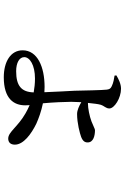

<svg xmlns="http://www.w3.org/2000/svg" viewBox="162 -778 675 1040"><g transform="rotate(90 500.0 -258.5)"><path d="M390 -541C404 -539 429 -535 447 -526C460 -520 464 -514 466 -499C469 -479 471 -367 472 -324C474 -281 478 -221 480 -161L451 -162C344 -162 253 -124 253 -43C253 22 315 59 399 59C517 59 551 3 551 -57L550 -81C566 -74 580 -67 594 -59C668 -17 695 35 731 35C751 35 764 23 764 -1C764 -48 706 -90 651 -117C622 -130 584 -144 540 -153C535 -207 532 -272 532 -306L534 -361C554 -349 578 -338 598 -338C648 -338 703 -353 722 -360C745 -369 752 -380 752 -395C752 -427 715 -435 685 -435C679 -435 664 -426 638 -416C609 -405 566 -397 544 -397H538C541 -426 544 -453 548 -466C555 -487 568 -494 568 -513C568 -540 512 -576 461 -576C435 -576 409 -563 389 -551ZM481 -103C479 -36 445 -8 366 -8C321 -8 290 -25 290 -52C290 -82 333 -110 406 -110C433 -110 458 -107 481 -103Z"/></g></svg>

Font: Noto Serif CJK HK SemiBold
Style: Regular
Weight: 600
Designer: Ryoko NISHIZUKA 西塚涼子 (kana & ideographs); Frank Grießhammer (Latin, Greek & Cyrillic); Wenlong ZHANG 张文龙 (bopomofo); San
Foundry: Adobe
Version: Version 2.001;hotconv 1.1.0;makeotfexe 2.6.0